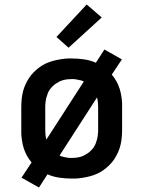

<svg xmlns="http://www.w3.org/2000/svg" viewBox="-20 -789 640 857"><path d="M154 48 76 4 121 -64Q109 -78 100.5 -93.5Q92 -109 86.5 -125.5Q81 -142 78 -162.5Q75 -183 75 -195V-310Q75 -327 76.5 -344Q78 -361 82 -378Q86 -395 93 -410.5Q100 -426 109 -440Q118 -454 130.5 -466.5Q143 -479 156.5 -489Q170 -499 185.5 -506Q201 -513 217.5 -517.5Q234 -522 254 -525Q274 -528 285 -528H300Q328 -528 355.5 -524Q383 -520 408 -509L446 -568L524 -524L479 -456Q491 -442 499.5 -426.5Q508 -411 513.5 -394.5Q519 -378 522 -357.5Q525 -337 525 -325V-210Q525 -193 523.5 -176Q522 -159 518 -142Q514 -125 507 -109.5Q500 -94 491 -80Q482 -66 469.5 -53.5Q457 -41 443.5 -31Q430 -21 414.5 -14Q399 -7 382.5 -2.5Q366 2 346 5Q326 8 315 8H300Q272 8 244.5 4Q217 0 192 -11ZM187 -166 354 -425Q349 -428 344 -429.5Q339 -431 331 -432.5Q323 -434 317.5 -435Q312 -436 308 -436H300Q291 -436 281.5 -435Q272 -434 262.5 -431.5Q253 -429 245 -425Q237 -421 229 -415.5Q221 -410 214.5 -403.5Q208 -397 202.5 -389.5Q197 -382 193.5 -373Q190 -364 187.5 -355Q185 -346 183.5 -335Q182 -324 182 -318V-210Q182 -199 183 -188Q184 -177 187 -166ZM292 -84H300Q309 -84 318.5 -85Q328 -86 337.5 -88.5Q347 -91 355 -95Q363 -99 371 -104.5Q379 -110 385.5 -116.5Q392 -123 397.5 -130.5Q403 -138 406.5 -147Q410 -156 412.5 -165Q415 -174 416.5 -185Q418 -196 418 -202V-310Q418 -321 417 -332Q416 -343 413 -354L246 -95Q251 -92 256 -90.5Q261 -89 269 -87.5Q277 -86 282.5 -85Q288 -84 292 -84ZM286 -576 232 -624 367 -769 434 -711Z"/></svg>

Font: Iosevka Aile Semibold
Style: Regular
Weight: 600
Designer: Belleve Invis
Foundry: Belleve Invis
Version: Version 31.1.0; ttfautohint (v1.8.4)